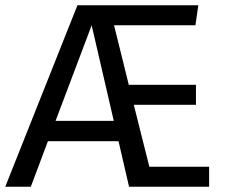

<svg xmlns="http://www.w3.org/2000/svg" viewBox="-32 -709 868 729"><path d="M762 -76V0H458L418 -173H150L85 0H-12L262 -689H721L710 -613H401L457 -387H712V-311H476L535 -76ZM400 -250 316 -613 179 -250Z"/></svg>

Font: FiraGO
Style: Regular
Weight: 400
Designer: bBox Type
Foundry: bBox Type GmbH
Version: Version 1.001;April 20, 2020;FontCreator 12.0.0.2555 64-bit